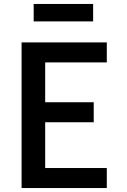

<svg xmlns="http://www.w3.org/2000/svg" viewBox="-20 -949 640 969"><path d="M89 0V-735H519V-634H208V-433H453V-332H208V-101H519V0ZM150 -841V-929H450V-841Z"/></svg>

Font: Iosevka Custom Extended
Style: Bold
Weight: 700
Width: 7
Monospace: yes
Designer: Belleve Invis
Foundry: Belleve Invis
Version: Version 11.2.4; ttfautohint (v1.8.4)